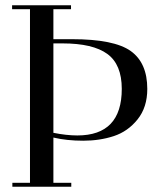

<svg xmlns="http://www.w3.org/2000/svg" viewBox="-20 -710 628 730"><path d="M94 -675H26V-690H250V-675H183V-561H254Q414 -561 477 -516Q540 -471 540 -372Q540 -302 503 -256Q466 -210 412.5 -192.5Q359 -175 296.5 -175Q234 -175 183 -187V-15H251V0H27V-15H94ZM218 -545H183V-205Q233 -195 274 -195Q443 -195 443 -372Q443 -465 388 -505Q333 -545 218 -545Z"/></svg>

Font: Elsie
Style: Regular
Weight: 400
Designer: Alejandro Inler
Foundry: Alejandro Inler
Version: 1.002